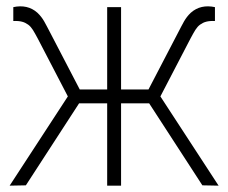

<svg xmlns="http://www.w3.org/2000/svg" viewBox="-20 -585 719 605"><path d="M10.4 0 61.5 -1 229.2 -259.4H317.7V0H361.5V-259.4H450L617.7 -1L668.8 0L485.4 -281.2L580.2 -463.5C592.7 -486.5 599 -499 610.4 -507.3C621.9 -515.6 634.4 -519.8 657.3 -518.8V-562.5C628.1 -568.8 602.1 -563.5 581.2 -544.8C562.5 -527.1 556.2 -510.4 541.7 -483.3L447.9 -303.1H361.5V-562.5H317.7V-303.1H231.3L137.5 -483.3C122.9 -510.4 116.7 -527.1 97.9 -544.8C77.1 -563.5 51 -568.8 21.9 -562.5V-518.8C44.8 -519.8 57.3 -515.6 68.8 -507.3C80.2 -499 86.5 -486.5 99 -463.5L193.8 -281.2Z"/></svg>

Font: Manrope3 Thin
Style: Regular
Weight: 100
Width: 4
Designer: Mikhail Sharanda
Foundry: Mikhail Sharanda
Version: Version 3.000;PS 003.000;hotconv 1.0.88;makeotf.lib2.5.64775